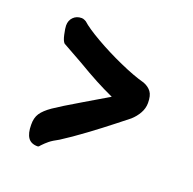

<svg xmlns="http://www.w3.org/2000/svg" viewBox="-83 -530 581 577"><g transform="rotate(20 207.5 -242.0)"><path d="M128.9 -319.8Q85.9 -344.2 63.5 -356.4Q57.1 -362.3 53 -381.6Q48.8 -400.9 48.8 -409.2Q48.8 -425.8 59.1 -436Q69.3 -446.3 85.4 -446.3Q90.3 -446.3 94.7 -444.1Q99.1 -441.9 100.1 -441.4Q117.7 -425.3 158.4 -401.9Q199.2 -378.4 245.6 -357.7Q292 -336.9 326.7 -327.6Q342.8 -321.3 351.3 -309.8Q359.9 -298.3 359.9 -274.4Q359.9 -257.3 351.1 -241.7Q342.3 -226.1 328.6 -213.9Q319.8 -207 289.3 -182.9Q258.8 -158.7 218.8 -129.2Q178.7 -99.6 147.9 -80.1Q128.4 -69.8 118.9 -62Q109.4 -54.2 100.6 -44.9Q99.6 -43.9 98.1 -42Q96.7 -40 95.2 -39.3Q93.8 -38.6 92.3 -38.6Q71.3 -38.6 61.8 -52.2Q52.2 -65.9 52.2 -93.3Q51.8 -115.2 61.3 -129.6Q70.8 -144 93.5 -159.7Q116.2 -175.3 174.3 -209.5Q211.9 -231.4 251 -254.9Q221.7 -268.1 193.4 -283.2Q165 -298.3 128.9 -319.8Z"/></g></svg>

Font: Dekko
Style: Regular
Weight: 400
Designer: Multiple
Foundry: Sorkin Type
Version: Version 2.001